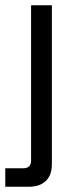

<svg xmlns="http://www.w3.org/2000/svg" viewBox="-33 -509 284 729"><path d="M77 200H-13V130H55Q85 130 85 100V-489H164V114Q164 155 142 177Q119 200 77 200Z"/></svg>

Font: Rilu
Style: Regular
Weight: 500
Designer: Alí Sinisterra
Foundry: Alí Sinisterra
Version: 0.1